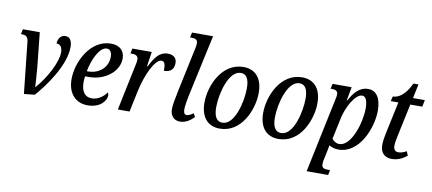

<svg xmlns="http://www.w3.org/2000/svg" viewBox="-83 -1083 3704 1646"><g transform="rotate(10 1769.0 -260.0)"><path d="M96 -439 144 9 237 -1C320 -93 468 -297 468 -455C468 -517 444 -542 409 -542C375 -542 347 -517 344 -466C375 -467 396 -444 396 -396C396 -312 318 -163 231 -66H229C228 -99 223 -173 217 -240L186 -536H39L30 -492H38C72 -492 91 -481 96 -439Z M697 10C808 10 858 -58 858 -104C858 -115 855 -125 849 -128C825 -92 778 -55 722 -55C662 -55 630 -101 630 -180C630 -196 632 -216 634 -231H666C813 -231 925 -328 925 -436C925 -505 881 -546 806 -546C625 -546 524 -337 524 -188C524 -55 601 10 697 10ZM651 -277H641C660 -380 714 -498 777 -498C805 -498 822 -475 822 -434C822 -340 748 -277 651 -277Z M1041 -388 960 0H1062L1100 -181C1131 -329 1200 -477 1257 -477C1285 -477 1293 -446 1291 -395C1350 -395 1378 -426 1378 -477C1378 -518 1353 -546 1300 -546C1225 -546 1186 -484 1148 -409H1142L1161 -536H992L983 -492H995C1022 -492 1051 -486 1051 -451C1051 -436 1048 -415 1041 -388Z M1501 10C1556 10 1597 -24 1623 -51L1606 -81C1585 -66 1566 -55 1548 -55C1530 -55 1521 -71 1521 -101C1521 -129 1531 -183 1537 -215L1655 -760H1472L1462 -716H1476C1506 -716 1529 -709 1529 -676C1529 -666 1527 -646 1522 -626L1440 -239C1428 -182 1416 -120 1416 -83C1416 -32 1445 10 1501 10Z M1848 10C2037 10 2125 -205 2125 -349C2125 -489 2051 -546 1959 -546C1772 -546 1681 -337 1681 -187C1681 -55 1749 10 1848 10ZM1862 -44C1816 -44 1787 -78 1787 -166C1787 -285 1840 -492 1945 -492C1990 -492 2018 -458 2018 -370C2018 -254 1969 -44 1862 -44Z M2359 10C2548 10 2636 -205 2636 -349C2636 -489 2562 -546 2470 -546C2283 -546 2192 -337 2192 -187C2192 -55 2260 10 2359 10ZM2373 -44C2327 -44 2298 -78 2298 -166C2298 -285 2351 -492 2456 -492C2501 -492 2529 -458 2529 -370C2529 -254 2480 -44 2373 -44Z M2779 -394 2646 240H2833L2842 196H2821C2791 196 2769 190 2769 155C2769 137 2773 116 2778 97L2791 35C2795 19 2798 -2 2799 -13C2822 2 2851 10 2884 10C3064 8 3157 -226 3157 -377C3157 -486 3115 -546 3045 -546C2968 -546 2922 -489 2884 -418H2879L2901 -536H2735L2725 -492H2737C2767 -492 2789 -485 2789 -452C2789 -441 2786 -423 2779 -394ZM2880 -38C2851 -38 2826 -58 2816 -73L2856 -261C2874 -347 2940 -481 3003 -481C3041 -481 3051 -429 3051 -376C3051 -254 2985 -38 2880 -38Z M3345 10C3398 10 3440 -12 3477 -41L3462 -78C3442 -66 3415 -56 3391 -56C3365 -56 3349 -72 3349 -107C3349 -128 3354 -160 3362 -195L3422 -477H3526L3538 -536H3435L3461 -659H3417C3370 -556 3311 -519 3262 -519L3252 -477H3318L3257 -191C3252 -164 3245 -124 3245 -95C3245 -27 3283 10 3345 10Z"/></g></svg>

Font: Noto Serif Condensed Medium
Style: Italic
Weight: 500
Width: 3
Italic angle: -12°
Designer: Monotype Design Team
Foundry: Monotype Imaging Inc.
Version: Version 2.013